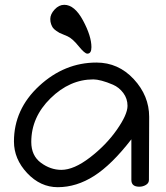

<svg xmlns="http://www.w3.org/2000/svg" viewBox="-20 -770 692 798"><path d="M38 -182Q38 -316 143 -413Q248 -510 381 -510Q472 -510 536 -441Q600 -372 600 -284L599 -22Q599 -9 586.5 -1.5Q574 6 559 6Q526 6 526 -22V-191Q445 -86 371.5 -39Q298 8 220 8Q148 8 93 -50.5Q38 -109 38 -182ZM110 -180Q110 -123 150 -93.5Q190 -64 235 -64Q287 -64 354 -115.5Q421 -167 465.5 -230.5Q510 -294 510 -330Q510 -360 492.5 -383.5Q475 -407 449.5 -418Q424 -429 403 -434.5Q382 -440 368 -440Q270 -440 190 -361.5Q110 -283 110 -180ZM189 -691Q189 -711 207 -730.5Q225 -750 247 -750Q290 -750 325 -685Q360 -620 360 -574Q360 -547 343 -547Q332 -547 306.5 -578.5Q281 -610 261 -619Q257 -621 244.5 -626Q232 -631 227 -633.5Q222 -636 213 -642.5Q204 -649 200 -654.5Q196 -660 192.5 -669.5Q189 -679 189 -691Z"/></svg>

Font: Happy Monkey
Style: Regular
Weight: 400
Version: Version 1.001